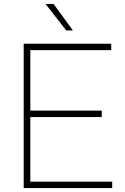

<svg xmlns="http://www.w3.org/2000/svg" viewBox="-20 -964 640 984"><path d="M101.5 0V-740H550V-707H135.5V-397H501.5V-364H135.5V-33H555V0ZM319.5 -808 213 -944H254.5L353.5 -808Z"/></svg>

Font: Encode Sans Semi Expanded Thin
Style: Regular
Weight: 100
Width: 6
Designer: Multiple Designers
Foundry: Impallari Type
Version: Version 3.000; ttfautohint (v1.8.3) -l 8 -r 50 -G 200 -x 14 